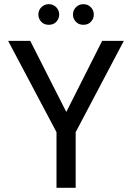

<svg xmlns="http://www.w3.org/2000/svg" viewBox="-20 -901 633 921"><path d="M19 0ZM19 0ZM343 0H251V-267L19 -705H125L298 -364L470 -705H574L343 -267ZM214 -782Q191 -782 177.5 -797Q164 -812 164 -831Q164 -852 178.5 -866.5Q193 -881 214 -881Q235 -881 249.5 -866.5Q264 -852 264 -831Q264 -812 250.5 -797Q237 -782 214 -782ZM380 -782Q357 -782 343.5 -797Q330 -812 330 -831Q330 -852 344.5 -866.5Q359 -881 380 -881Q401 -881 415.5 -866.5Q430 -852 430 -831Q430 -812 416.5 -797Q403 -782 380 -782Z"/></svg>

Font: Ulagadi Sans
Style: Regular
Weight: 400
Designer: Ninad Kale (Devanagari), Jonny Pinhorn (Latin)
Foundry: Indian Type Foundry
Version: Version 3.01;March 29, 2020;FontCreator 12.0.0.2522 64-bit; 